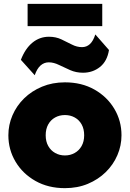

<svg xmlns="http://www.w3.org/2000/svg" viewBox="-20 -963 675 998"><path d="M317.5 15Q230.5 15 164.2 -22.5Q98 -60 60.8 -122.5Q23.5 -185 23.5 -260Q23.5 -314 44.8 -363.5Q66 -413 105.2 -451.5Q144.5 -490 198.5 -512.5Q252.5 -535 317.5 -535Q404.5 -535 470.8 -497.5Q537 -460 574.2 -397.5Q611.5 -335 611.5 -260Q611.5 -206 590.2 -156.5Q569 -107 529.8 -68.5Q490.5 -30 436.8 -7.5Q383 15 317.5 15ZM317.5 -155Q345.5 -155 368.2 -167.8Q391 -180.5 404.2 -204Q417.5 -227.5 417.5 -260Q417.5 -292.5 404.5 -316Q391.5 -339.5 368.8 -352.2Q346 -365 317.5 -365Q289 -365 266.2 -352.2Q243.5 -339.5 230.5 -316Q217.5 -292.5 217.5 -260Q217.5 -227.5 230.8 -204Q244 -180.5 266.8 -167.8Q289.5 -155 317.5 -155ZM160.5 -572 88.5 -652Q111 -710.5 148.5 -741.2Q186 -772 234.5 -772Q270 -772 298.8 -758.5Q327.5 -745 353.5 -731.5Q379.5 -718 406.5 -718Q430 -718 447.2 -733.8Q464.5 -749.5 475.5 -784L546.5 -703Q537 -644.5 499.5 -614.8Q462 -585 411.5 -585Q375.5 -585 344.8 -598.5Q314 -612 286.5 -625.5Q259 -639 233.5 -639Q209.5 -639 191 -622.8Q172.5 -606.5 160.5 -572ZM123.5 -827V-943H511.5V-827Z"/></svg>

Font: Geologica Black
Style: Regular
Weight: 900
Designer: Sindre Bremnes, Frode Helland
Foundry: Monokrom Skriftforlag AS
Version: Version 1.010;gftools[0.9.28]